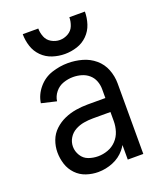

<svg xmlns="http://www.w3.org/2000/svg" viewBox="-139 -832 778 929"><g transform="rotate(-20 250.0 -368.0)"><path d="M206 8Q175 8 145 -2Q115 -12 93 -35Q71 -58 61.5 -88Q52 -118 52 -149Q52 -180 63 -209.5Q74 -239 97 -260.5Q120 -282 148.5 -294.5Q177 -307 207.5 -312Q238 -317 269 -317H360V-363Q360 -385 352 -405.5Q344 -426 327.5 -440Q311 -454 290 -460Q269 -466 247 -466Q222 -466 197 -457.5Q172 -449 155 -428Q138 -407 135 -382L58 -400Q64 -442 93 -476.5Q122 -511 163.5 -524.5Q205 -538 247 -538Q284 -538 320 -528Q356 -518 384.5 -494Q413 -470 426.5 -435Q440 -400 440 -363V0H360V-75Q353 -63 344 -52Q319 -22 282 -7Q245 8 206 8ZM360 -198V-245H269Q246 -245 222.5 -241Q199 -237 178 -225.5Q157 -214 144.5 -193.5Q132 -173 132 -149Q132 -125 145.5 -103Q159 -81 182.5 -72.5Q206 -64 231.5 -64Q257 -64 282 -73Q307 -82 325.5 -101.5Q344 -121 352 -146.5Q360 -172 360 -198ZM250 -584Q218 -584 187 -594Q156 -604 133 -627Q110 -650 100 -681Q90 -712 90 -744H170Q170 -722 178.5 -700.5Q187 -679 207.5 -667.5Q228 -656 250 -656Q272 -656 292.5 -667.5Q313 -679 321.5 -700.5Q330 -722 330 -744H410Q410 -712 400 -681Q390 -650 367 -627Q344 -604 313 -594Q282 -584 250 -584Z"/></g></svg>

Font: Iosevka SS08
Style: Regular
Weight: 400
Monospace: yes
Designer: Belleve Invis
Foundry: Belleve Invis
Version: 2.1.0; ttfautohint (v1.8.2)